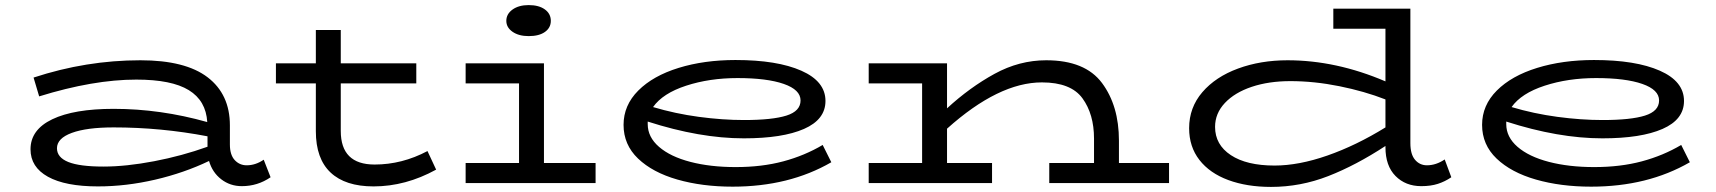

<svg xmlns="http://www.w3.org/2000/svg" viewBox="-20 -720 6746 755"><path d="M1044 -23Q993 12 931 12Q885 12 850 -15Q815 -42 802 -87Q704 -40 590 -13.5Q476 13 365 13Q237 13 168.5 -25Q100 -63 100 -133Q100 -210 185.5 -251Q271 -292 427 -292Q611 -292 795 -240Q790 -324 722.5 -365.5Q655 -407 516 -407Q347 -407 134 -341L112 -415Q319 -483 532 -483Q709 -483 796.5 -416Q884 -349 884 -227V-152Q884 -111 903 -90.5Q922 -70 950 -70Q985 -70 1017 -92ZM387 -65Q476 -65 586 -86Q696 -107 796 -143V-184Q613 -219 427 -219Q321 -219 262.5 -197.5Q204 -176 204 -137Q204 -101 248.5 -83Q293 -65 387 -65Z M1695 -53Q1575 13 1449 13Q1338 13 1280 -41.5Q1222 -96 1222 -204V-392H1065V-471H1222V-602H1320V-471H1617V-392H1320V-205Q1320 -73 1453 -73Q1561 -73 1661 -126Z M1971 -638Q1971 -665 1995.5 -682.5Q2020 -700 2059 -700Q2099 -700 2122.5 -683Q2146 -666 2146 -638Q2146 -611 2123 -594.5Q2100 -578 2059 -578Q2020 -578 1995.5 -595Q1971 -612 1971 -638ZM2322 -79V0H1811V-79H2021V-392H1811V-471H2119V-79Z M3249 -82Q3083 14 2861 14Q2741 14 2643.5 -14Q2546 -42 2489 -96.5Q2432 -151 2432 -229Q2432 -306 2490 -364Q2548 -422 2648.5 -453Q2749 -484 2872 -484Q3036 -484 3131 -442Q3226 -400 3226 -323Q3226 -250 3141.5 -213Q3057 -176 2905 -176Q2732 -176 2527 -242V-232Q2527 -181 2571.5 -142.5Q2616 -104 2694.5 -83.5Q2773 -63 2873 -63Q2976 -63 3060 -85.5Q3144 -108 3215 -150ZM2548 -299Q2635 -273 2728 -260.5Q2821 -248 2906 -248Q3017 -248 3072.5 -265.5Q3128 -283 3128 -325Q3128 -367 3062 -390Q2996 -413 2880 -413Q2770 -413 2678 -383Q2586 -353 2548 -299Z M4577 -79V0H4106V-79H4282V-175Q4282 -271 4236.5 -333.5Q4191 -396 4077 -396Q3907 -396 3704 -214V-79H3881V0H3396V-79H3606V-392H3396V-471H3704V-294Q3793 -376 3890.5 -429.5Q3988 -483 4094 -483Q4247 -483 4313.5 -393.5Q4380 -304 4380 -167V-79Z M5687 -23Q5662 -6 5634 3Q5606 12 5569 12Q5507 12 5467.5 -28Q5428 -68 5428 -141V-146Q5312 -70 5203 -27.5Q5094 15 4978 15Q4883 15 4810 -12Q4737 -39 4696.5 -91Q4656 -143 4656 -216Q4656 -297 4708 -357.5Q4760 -418 4848.5 -450.5Q4937 -483 5043 -483Q5234 -483 5428 -400V-607H5223V-686H5526V-157Q5526 -113 5544.5 -91.5Q5563 -70 5591 -70Q5627 -70 5661 -93ZM5428 -219V-329Q5346 -361 5247 -381Q5148 -401 5054 -401Q4969 -401 4902 -378.5Q4835 -356 4796.5 -315Q4758 -274 4758 -221Q4758 -151 4820 -110Q4882 -69 4992 -69Q5087 -69 5200 -108.5Q5313 -148 5428 -219Z M6625 -82Q6459 14 6237 14Q6117 14 6019.5 -14Q5922 -42 5865 -96.5Q5808 -151 5808 -229Q5808 -306 5866 -364Q5924 -422 6024.5 -453Q6125 -484 6248 -484Q6412 -484 6507 -442Q6602 -400 6602 -323Q6602 -250 6517.5 -213Q6433 -176 6281 -176Q6108 -176 5903 -242V-232Q5903 -181 5947.5 -142.5Q5992 -104 6070.5 -83.5Q6149 -63 6249 -63Q6352 -63 6436 -85.5Q6520 -108 6591 -150ZM5924 -299Q6011 -273 6104 -260.5Q6197 -248 6282 -248Q6393 -248 6448.5 -265.5Q6504 -283 6504 -325Q6504 -367 6438 -390Q6372 -413 6256 -413Q6146 -413 6054 -383Q5962 -353 5924 -299Z"/></svg>

Font: BioRhyme Expanded
Style: Regular
Weight: 400
Width: 7
Designer: Aoife Mooney
Foundry: Aoife Mooney Type
Version: Version 1.001